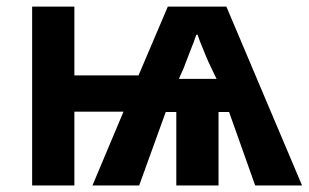

<svg xmlns="http://www.w3.org/2000/svg" viewBox="-20 -566 942 586"><path d="M670.9 -545.9 901.9 0H758.8L679.2 -224.1H647V0H518.1V-224.1H485.8L404.8 0H262.2L356.9 -225.1H207V0H78.1V-545.9H207V-335.9H402.8L492.2 -545.9ZM579.1 -460Q571.3 -436.5 564.5 -420.4Q555.7 -396.5 546.9 -375Q541 -357.9 536.1 -348.1L525.9 -325.2H641.1L629.9 -348.1Q626 -356.4 616.2 -377Q615.2 -378.9 608.2 -395.5Q601.1 -412.1 597.7 -421.4Q590.3 -438.5 583 -460Z"/></svg>

Font: Droid Sans Thai
Style: Bold
Weight: 700
Designer: Steve Matteson
Foundry: Ascender Corporation
Version: Version 1.00